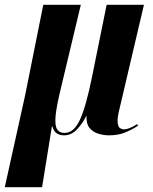

<svg xmlns="http://www.w3.org/2000/svg" viewBox="-46 -556 639 803"><path d="M-26 227 59 -157 135 -536H292L207 -180Q190 -110 186.5 -71Q183 -32 192.5 -16Q202 0 224 0Q263 0 288.5 -55.5Q314 -111 339 -235L400 -536H556L455 -106Q444 -63 446 -44Q448 -25 456 -20Q464 -15 473 -15Q493 -15 528 -37L531 -30Q503 -12 475 -1Q447 10 410 10Q387 10 364.5 3Q342 -4 328 -21.5Q314 -39 316 -70H314Q301 -42 277 -16Q253 10 222 10Q183 10 173 -27H171L130 227Z"/></svg>

Font: Noto Serif Display ExtraCondensed ExtraBold
Style: Italic
Weight: 800
Width: 2
Italic angle: -12°
Designer: Monotype Design Team
Foundry: Monotype Imaging Inc.
Version: Version 2.009